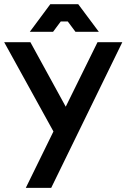

<svg xmlns="http://www.w3.org/2000/svg" viewBox="-25 -903 608 923"><path d="M99.1 0 231.9 -271 -4.9 -700.2H121.1L291 -390.1L443.8 -700.2H563L221.2 0ZM118.2 -750 216.8 -882.8H351.1L450.2 -750H337.9L300.8 -799.8H267.1L230 -750Z"/></svg>

Font: Cakra Normal
Style: Regular
Weight: 400
Designer: Lucia Kollert, Vojtech Kollert
Foundry: OoM Type
Version: Version 1.000;Glyphs 3.1.1 (3148)